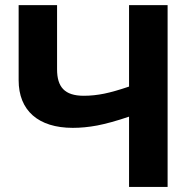

<svg xmlns="http://www.w3.org/2000/svg" viewBox="-20 -734 768 754"><path d="M638.2 -713.9H486.8V-394C448.2 -380.9 415.5 -371.6 389.2 -366.2C362.3 -360.8 335.9 -357.9 309.1 -357.9C232.9 -357.9 204.1 -393.1 204.1 -461.9V-713.9H53.2V-418.9C53.2 -300.3 129.9 -231.9 266.1 -231.9C296.4 -231.9 328.1 -234.9 361.8 -241.2C395 -247.6 436.5 -258.8 486.8 -275.9V0H638.2Z"/></svg>

Font: Noto Reveo Sans
Style: Bold
Weight: 700
Designer: Monotype Design team
Foundry: Monotype Imaging Inc.
Version: Version 1.04